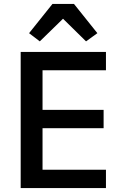

<svg xmlns="http://www.w3.org/2000/svg" viewBox="-20 -964 640 984"><path d="M359 -944 479 -794 421 -752 303 -868 184 -752 129 -794 249 -944ZM86 0V-698H523V-604H198V-401H511V-307H198V-94H523V0Z"/></svg>

Font: IBM Plaex Mono Medium
Style: Regular
Weight: 500
Designer: Mike Abbink, Paul van der Laan, Pieter van Rosmalen
Foundry: Bold Monday
Version: Version 2.003